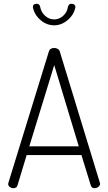

<svg xmlns="http://www.w3.org/2000/svg" viewBox="-20 -989 569 1009"><path d="M50 0Q44 0 37.5 -3Q31 -6 27 -10.5Q23 -15 23 -22Q23 -25 24 -28L237 -719Q240 -729 248 -733Q256 -737 265 -737Q274 -737 282.5 -732.5Q291 -728 294 -719L505 -28Q506 -25 506 -22Q506 -17 501.5 -11.5Q497 -6 490.5 -3Q484 0 477 0Q470 0 464.5 -3.5Q459 -7 457 -15L408 -174H120L72 -15Q70 -7 64 -3.5Q58 0 50 0ZM134 -220H394L265 -647ZM265 -856Q225 -856 193 -883.5Q161 -911 153 -950Q152 -959 157 -964Q162 -969 170 -969H174Q181 -969 185.5 -964.5Q190 -960 191 -953Q196 -925 217 -906Q238 -887 265 -887Q291 -887 312 -906Q333 -925 337 -953Q339 -960 343 -964.5Q347 -969 354 -969H358Q366 -969 371.5 -963.5Q377 -958 376 -950Q368 -911 335.5 -883.5Q303 -856 265 -856Z"/></svg>

Font: Dosis Light
Style: Regular
Weight: 300
Designer: EdgarTolentino, PabloImpallari, IginoMarini
Foundry: EdgarTolentino, PabloImpallari, IginoMarini
Version: Version 3.001; ttfautohint (v1.8.2)